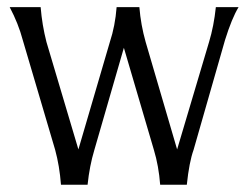

<svg xmlns="http://www.w3.org/2000/svg" viewBox="-20 -509 683 529"><path d="M148 0Q144 -52 132 -96L42.7 -398.7Q30.7 -444 6.7 -489.3H92Q96 -440 108 -393.3L196 -97.3L282.7 -393.3Q297.3 -437.3 301.3 -489.3H364Q368 -440 381.3 -393.3L468 -97.3L556 -393.3Q569.3 -437.3 574.7 -489.3H637.3Q618.7 -458.7 600 -398.7L513.3 -96Q501.3 -62.7 494.7 0H421.3Q417.3 -52 404 -96L321.3 -377.3L240 -96Q226.7 -52 221.3 0Z"/></svg>

Font: Tenali Ramakrishna
Style: Regular
Weight: 400
Designer: Appaji Ambarisha Darbha
Foundry: Andhrapradesh Society for Knowledge Networks
Version: Version 1.0.5; ttfautohint (v1.2.25-373a) -l 7 -r 28 -G 50 -